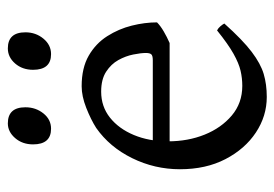

<svg xmlns="http://www.w3.org/2000/svg" viewBox="-128 -574 717 502"><g transform="rotate(-90 231.0 -323.5)"><path d="M369 -239H89L90 -283H324Q336 -283 339.5 -287Q343 -291 343 -301Q343 -314 339 -334Q335 -354 324.5 -373Q314 -392 294 -405Q274 -418 242 -418Q203 -418 174 -395Q145 -372 128.5 -332.5Q112 -293 112 -243Q112 -191 129.5 -147.5Q147 -104 179.5 -76.5Q212 -49 257 -49Q277 -49 296.5 -53.5Q316 -58 341 -72Q366 -86 402 -115Q408 -112 413 -106Q418 -100 420 -96Q377 -48 346 -24.5Q315 -1 288 7Q261 15 228 15Q178 15 135 -13.5Q92 -42 65.5 -93Q39 -144 39 -212Q39 -278 68 -337Q97 -396 147 -431Q169 -445 199.5 -457Q230 -469 256 -469Q304 -469 336 -450.5Q368 -432 387 -402Q406 -372 414.5 -338Q423 -304 423 -272Q414 -263 399.5 -254.5Q385 -246 369 -239ZM145 -549Q104 -549 104 -596Q104 -624 120.5 -643Q137 -662 159 -662Q201 -662 201 -616Q201 -589 185 -569Q169 -549 145 -549ZM340 -549Q299 -549 299 -596Q299 -624 315.5 -643Q332 -662 355 -662Q397 -662 397 -616Q397 -589 380.5 -569Q364 -549 340 -549Z"/></g></svg>

Font: ChillKai
Style: Regular
Weight: 400
Designer: ChillType
Foundry: 寒蝉字型
Version: Version 2.000